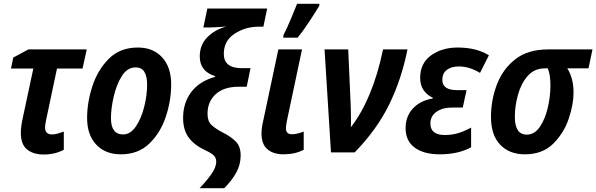

<svg xmlns="http://www.w3.org/2000/svg" viewBox="-20 -805 3149 1014"><path d="M317 -14V-110Q300 -104 285 -99.5Q270 -95 255 -95Q218 -95 218 -131Q218 -145 223 -169L281 -443H416L438 -544H130L50 -501L38 -443H156L99 -176Q90 -134 90 -103Q90 -43 122.5 -16Q155 11 211 11Q270 11 317 -14Z M884 -359Q884 -450 836.5 -502Q789 -554 708 -554Q614 -554 555 -495Q496 -436 468 -350Q440 -264 440 -182Q440 -92 488.5 -41Q537 10 618 10Q710 10 768.5 -46.5Q827 -103 855.5 -188Q884 -273 884 -359ZM566 -181Q566 -232 580.5 -295Q595 -358 623.5 -403.5Q652 -449 696 -449Q729 -449 743 -424.5Q757 -400 757 -360Q757 -302 741.5 -240.5Q726 -179 697.5 -137Q669 -95 630 -95Q566 -95 566 -181Z M1164 189Q1205 148 1228 106Q1251 64 1251 16Q1251 -33 1223.5 -59.5Q1196 -86 1155 -106Q1117 -126 1096.5 -145.5Q1076 -165 1076 -204Q1076 -268 1119 -307.5Q1162 -347 1242 -347H1283L1303 -445H1257Q1162 -445 1162 -520Q1162 -590 1219 -627Q1276 -664 1346 -664H1371L1391 -760H1075L1054 -660H1086Q1107 -660 1128.5 -661.5Q1150 -663 1175 -665Q1113 -648 1074 -607.5Q1035 -567 1035 -507Q1035 -428 1116 -403V-399Q1035 -377 991 -320Q947 -263 947 -182Q947 -120 975.5 -80Q1004 -40 1063 -12Q1098 4 1110 17Q1122 30 1122 48Q1122 80 1094 118Q1066 156 1034 189Z M1552 -606Q1581 -642 1614 -692Q1647 -742 1666 -774L1667 -785H1549Q1537 -754 1515 -702Q1493 -650 1477 -620L1476 -606ZM1584 -14V-110Q1548 -96 1522 -96Q1490 -96 1490 -128Q1490 -141 1495 -166L1575 -544H1450L1372 -176Q1361 -129 1361 -101Q1361 -43 1392.5 -16.5Q1424 10 1478 10Q1538 10 1584 -14Z M1853 0Q1971 -121 2036 -254.5Q2101 -388 2132 -544H2003Q1948 -281 1833 -133Q1834 -159 1833.5 -190Q1833 -221 1832 -251L1819 -544H1694L1728 0Z M2468 -27V-131Q2437 -114 2403.5 -103Q2370 -92 2329 -92Q2253 -92 2253 -153Q2253 -192 2285 -214.5Q2317 -237 2368 -237H2424L2444 -329H2394Q2316 -329 2316 -383Q2316 -418 2340 -436Q2364 -454 2402 -454Q2433 -454 2461 -445Q2489 -436 2515 -420L2562 -513Q2496 -554 2397 -554Q2314 -554 2256.5 -512.5Q2199 -471 2199 -394Q2199 -354 2218 -327.5Q2237 -301 2266 -289L2265 -285Q2198 -273 2160 -231.5Q2122 -190 2122 -128Q2122 -61 2170 -25.5Q2218 10 2303 10Q2399 10 2468 -27Z M3009 -315Q3009 -358 2999.5 -390.5Q2990 -423 2976 -444H3088L3109 -544H2874Q2768 -544 2701.5 -492Q2635 -440 2604 -358Q2573 -276 2573 -187Q2573 -92 2621.5 -41Q2670 10 2752 10Q2845 10 2901.5 -46Q2958 -102 2983.5 -178Q3009 -254 3009 -315ZM2699 -188Q2699 -245 2715.5 -304.5Q2732 -364 2767 -404Q2802 -444 2858 -444H2873Q2880 -427 2883.5 -405Q2887 -383 2887 -354Q2887 -296 2873 -236Q2859 -176 2831 -135Q2803 -94 2762 -94Q2699 -94 2699 -188Z"/></svg>

Font: Noto Sans UI SemiCondensed
Style: Bold Italic
Weight: 700
Width: 4
Designer: Monotype Design Team
Foundry: Monotype Imaging Inc.
Version: 1.001